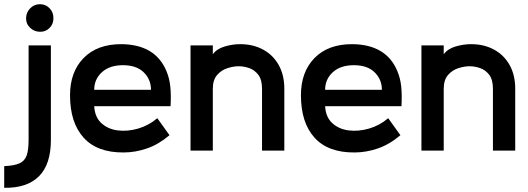

<svg xmlns="http://www.w3.org/2000/svg" viewBox="-50 -716 2510 913"><path d="M140 -565Q113 -565 93 -584Q73 -603 74 -631Q75 -658 94 -677Q113 -696 140 -696Q167 -696 185.5 -677Q204 -658 204 -631Q205 -603 186 -583.5Q167 -564 140 -565ZM-30 177V74Q17 72 42 61Q67 50 76.5 24Q86 -2 86 -51V-500H192V-51Q192 66 135 122.5Q78 179 -30 177Z M761 -211H398Q401 -159 432 -130.5Q463 -102 509.5 -96Q556 -90 606.5 -104.5Q657 -119 698 -154L756 -73Q704 -29 648.5 -10Q593 9 538 9Q412 10 347.5 -61.5Q283 -133 283 -263Q283 -374 347.5 -440Q412 -506 526 -506Q688 -505 741 -379Q756 -344 760 -303Q764 -262 761 -211ZM535 -406Q471 -406 434.5 -372.5Q398 -339 398 -289H668Q668 -338 633.5 -372Q599 -406 535 -406Z M1302 0H1196V-294Q1196 -337 1178.5 -360Q1161 -383 1135.5 -392Q1110 -401 1085 -401Q1061 -401 1032 -392Q1003 -383 982.5 -359.5Q962 -336 962 -294V0H856V-500H962V-458Q981 -484 1018.5 -495Q1056 -506 1092 -506Q1154 -506 1201.5 -480Q1249 -454 1275.5 -406.5Q1302 -359 1302 -294Z M1859 -211H1496Q1499 -159 1530 -130.5Q1561 -102 1607.5 -96Q1654 -90 1704.5 -104.5Q1755 -119 1796 -154L1854 -73Q1802 -29 1746.5 -10Q1691 9 1636 9Q1510 10 1445.5 -61.5Q1381 -133 1381 -263Q1381 -374 1445.5 -440Q1510 -506 1624 -506Q1786 -505 1839 -379Q1854 -344 1858 -303Q1862 -262 1859 -211ZM1633 -406Q1569 -406 1532.5 -372.5Q1496 -339 1496 -289H1766Q1766 -338 1731.5 -372Q1697 -406 1633 -406Z M2400 0H2294V-294Q2294 -337 2276.5 -360Q2259 -383 2233.5 -392Q2208 -401 2183 -401Q2159 -401 2130 -392Q2101 -383 2080.5 -359.5Q2060 -336 2060 -294V0H1954V-500H2060V-458Q2079 -484 2116.5 -495Q2154 -506 2190 -506Q2252 -506 2299.5 -480Q2347 -454 2373.5 -406.5Q2400 -359 2400 -294Z"/></svg>

Font: Kulim Park SemiBold
Style: Regular
Weight: 600
Designer: Noponies / Dale Sattler
Foundry: Noponies
Version: Version 1.000; ttfautohint (v1.8.3)